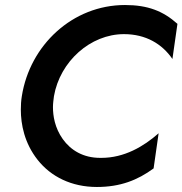

<svg xmlns="http://www.w3.org/2000/svg" viewBox="-20 -733 727 765"><path d="M195 -350C219 -488 340 -597 474 -597C561 -597 626 -558 667 -498L687 -638C630 -689 569 -713 478 -713C269 -713 99 -553 67 -350C64 -332 63 -314 63 -296C63 -238 77 -163 130 -96C183 -29 265 12 366 12C459 12 528 -15 592 -62L612 -202C552 -149 475 -104 384 -104C382 -104 381 -104 379 -104C312 -104 262 -134 230 -179C198 -224 191 -272 191 -306C191 -320 193 -335 195 -350Z"/></svg>

Font: Jost Medium
Style: Italic
Weight: 500
Italic angle: -5°
Version: Version 3.710